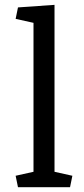

<svg xmlns="http://www.w3.org/2000/svg" viewBox="-20 -783 353 803"><path d="M120.1 -687.5 45.4 -704.1 55.2 -752 208 -762.7V-64.5L282.7 -47.9L272.9 0H55.2L45.4 -47.9L120.1 -64.5Z"/></svg>

Font: Noticia Text
Style: Regular
Weight: 400
Designer: JM Sole
Foundry: JM Sole
Version: Version 1.003